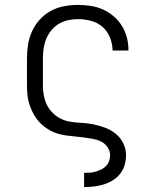

<svg xmlns="http://www.w3.org/2000/svg" viewBox="-20 -558 640 783"><path d="M323 205V147H324Q336 147 348 146Q360 145 371.5 141.5Q383 138 394 132.5Q405 127 413 118.5Q421 110 425 98.5Q429 87 429 75Q429 57 418 41.5Q407 26 391 18.5Q375 11 357 8Q339 5 321.5 2.5Q304 0 286 -1.5Q268 -3 250 -5.5Q232 -8 215 -13Q198 -18 182.5 -27Q167 -36 153 -48Q139 -60 128.5 -74.5Q118 -89 110.5 -105.5Q103 -122 98 -139Q93 -156 91.5 -174Q90 -192 90 -210V-320Q90 -349 94.5 -377Q99 -405 111 -431Q123 -457 142.5 -478.5Q162 -500 187 -513.5Q212 -527 240.5 -532.5Q269 -538 298 -538Q324 -538 350 -534Q376 -530 399.5 -519.5Q423 -509 443.5 -491.5Q464 -474 477.5 -452Q491 -430 497.5 -404.5Q504 -379 504 -352H439Q439 -379 428.5 -405Q418 -431 398 -448.5Q378 -466 351 -473Q324 -480 298 -480Q277 -480 257 -475.5Q237 -471 219.5 -460.5Q202 -450 189 -434Q176 -418 168.5 -399.5Q161 -381 158 -360.5Q155 -340 155 -320V-210Q155 -185 160.5 -160.5Q166 -136 180 -115.5Q194 -95 215.5 -81Q237 -67 261.5 -62.5Q286 -58 311 -57Q336 -56 360.5 -51Q385 -46 409 -37Q433 -28 452.5 -12Q472 4 483 27Q494 50 494 75Q494 95 488.5 114.5Q483 134 470.5 150Q458 166 440.5 177Q423 188 403.5 194Q384 200 364 202.5Q344 205 324 205Z"/></svg>

Font: Iosevka Curly Slab LtEx
Style: Regular
Weight: 300
Width: 7
Monospace: yes
Designer: Belleve Invis
Foundry: Belleve Invis
Version: Version 11.1.0; ttfautohint (v1.8.3)